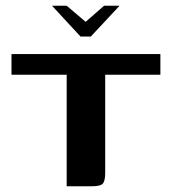

<svg xmlns="http://www.w3.org/2000/svg" viewBox="-20 -648 597 668"><path d="M161 -628H212L278 -572L342 -628H396L296 -521H260ZM20 -460H538V-388H346V-47Q346 -19 338 -9.5Q330 0 301 0H212V-388H20Z"/></svg>

Font: Genos Thin SemiBold
Style: Regular
Weight: 600
Version: Version 1.010